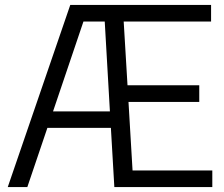

<svg xmlns="http://www.w3.org/2000/svg" viewBox="-20 -760 909 780"><path d="M518.5 -67.5H842.5V0H444.5L430.5 -240.5H172.5L91 0H11.5L265.5 -740H837.5V-672.5H482.5L498 -413.5H789.5V-346H502ZM195.5 -307.5H426.5L405.5 -672.5H319Z"/></svg>

Font: Encode Sans Semi Condensed
Style: Regular
Weight: 400
Width: 4
Designer: Multiple Designers
Foundry: Impallari Type
Version: Version 2.000